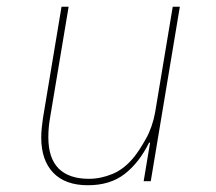

<svg xmlns="http://www.w3.org/2000/svg" viewBox="-20 -536 640 568"><path d="M424 -114H421Q392 -55 349 -21.5Q306 12 240 12Q173 12 137.5 -25Q102 -62 102 -129Q102 -143 103.5 -157.5Q105 -172 107 -186L162 -516H183L128 -187Q123 -159 123 -130Q123 -68 153.5 -37.5Q184 -7 243 -7Q278 -7 313 -21.5Q348 -36 377 -72Q393 -92 412 -126Q431 -160 439 -204L491 -516H512L426 0H405Z"/></svg>

Font: IBM Plex Mono Thin
Style: Italic
Weight: 100
Italic angle: -9°
Monospace: yes
Designer: Mike Abbink, Paul van der Laan, Pieter van Rosmalen
Foundry: Bold Monday
Version: Version 2.3